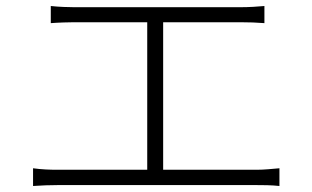

<svg xmlns="http://www.w3.org/2000/svg" viewBox="-20 -671 1040 639"><path d="M90 -111V-52C119 -54 146 -55 172 -55H834C851 -55 884 -55 910 -52V-111C885 -109 861 -106 834 -106H523V-597H779C807 -597 837 -596 860 -594V-651C838 -649 810 -647 779 -647H227C210 -647 175 -648 149 -651V-594C174 -596 212 -597 227 -597H470V-106H172C146 -106 118 -107 90 -111Z"/></svg>

Font: Noto Sans CJK SC Light
Style: Regular
Weight: 300
Designer: Ryoko NISHIZUKA 西塚涼子 (kana, bopomofo & ideographs); Paul D. Hunt (Latin, Greek & Cyrillic); Sandoll Communications 산돌커뮤니
Foundry: Adobe
Version: Version 2.004;hotconv 1.0.118;makeotfexe 2.5.65603